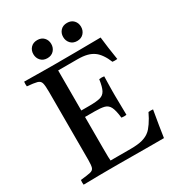

<svg xmlns="http://www.w3.org/2000/svg" viewBox="-203 -1004 1047 1133"><g transform="rotate(-30 320.0 -437.0)"><path d="M33 1Q31 -14 33 -31Q80 -36 100 -40.5Q120 -45 125 -60.5Q130 -76 130 -111V-576Q130 -618 125 -636Q120 -654 99.5 -659.5Q79 -665 33 -669Q31 -684 33 -701Q59 -701 78.5 -700.5Q98 -700 118 -700Q138 -700 166 -699.5Q194 -699 237 -699Q316 -699 385 -699.5Q454 -700 500 -700.5Q546 -701 554 -701Q558 -664 563.5 -625Q569 -586 576 -542Q559 -540 543 -542Q531 -572 515 -595Q499 -618 482 -630Q463 -644 436.5 -651Q410 -658 371 -658H240V-385H295Q343 -385 368 -391.5Q393 -398 405 -420.5Q417 -443 424 -492Q442 -495 458 -492Q457 -448 456.5 -424.5Q456 -401 456 -390Q456 -379 456 -372Q456 -366 456 -362L458 -230Q443 -227 424 -230Q418 -283 406 -306Q394 -329 370.5 -335Q347 -341 304 -341H240V-124Q240 -90 240.5 -69.5Q241 -49 242 -43H379Q429 -43 459.5 -51.5Q490 -60 510 -77Q524 -88 543 -115.5Q562 -143 579 -179Q595 -181 610 -179Q600 -123 593 -78Q586 -33 581 0Q536 0 483 0Q430 0 377 -0.5Q324 -1 280.5 -1Q237 -1 211 -1Q164 -1 134.5 -0.5Q105 0 82.5 0.5Q60 1 33 1ZM161 -814Q161 -840 177.5 -857.5Q194 -875 222 -875Q250 -875 266.5 -857.5Q283 -840 283 -814Q283 -788 266.5 -770Q250 -752 222 -752Q194 -752 177.5 -770Q161 -788 161 -814ZM364 -814Q364 -840 380.5 -857.5Q397 -875 425 -875Q453 -875 469.5 -857.5Q486 -840 486 -814Q486 -788 469.5 -770Q453 -752 425 -752Q397 -752 380.5 -770Q364 -788 364 -814Z"/></g></svg>

Font: Tiro Telugu
Style: Regular
Weight: 400
Designer: Telugu: John Hudson & Fiona Ross. Latin: John Hudson.
Foundry: Tiro Typeworks Ltd.
Version: Version 1.52